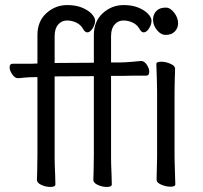

<svg xmlns="http://www.w3.org/2000/svg" viewBox="-20 -728 802 759"><path d="M635 -590Q616 -590 600.5 -609Q585 -628 585 -650Q585 -671 598 -684.5Q611 -698 635 -698Q653 -698 668.5 -678Q684 -658 684 -636Q684 -617 671 -603.5Q658 -590 635 -590ZM30 -476H104L128 -477V-589Q128 -644 163.5 -676Q199 -708 246 -708Q280 -708 305 -697.5Q330 -687 343 -672.5Q356 -658 356 -646Q356 -631 346 -615.5Q336 -600 325 -600Q317 -600 310 -611Q300 -630 282 -638.5Q264 -647 245 -647Q224 -647 210 -631Q196 -615 196 -585V-479L351 -480V-589Q351 -644 386.5 -676Q422 -708 469 -708Q503 -708 528 -697.5Q553 -687 566 -672.5Q579 -658 579 -646Q579 -631 569 -615.5Q559 -600 548 -600Q540 -600 533 -611Q523 -630 505 -638.5Q487 -647 468 -647Q447 -647 433 -631Q419 -615 419 -585V-481H451Q469 -481 499.5 -483.5Q530 -486 537 -487H538Q550 -487 560 -472.5Q570 -458 570 -444Q570 -429 558 -429Q488 -429 462 -428H419V-105Q419 -79 421 -37L422 1Q422 11 402 11Q384 11 366.5 3Q349 -5 349 -17Q349 -35 350 -49L351 -116V-427L196 -426V-105Q196 -79 198 -37L199 1Q199 11 179 11Q161 11 143.5 3Q126 -5 126 -17Q126 -35 127 -49L128 -116V-423H115Q96 -423 74 -421Q60 -419 51 -419H50Q39 -419 28.5 -434Q18 -449 18 -462Q18 -476 30 -476ZM617 -484Q635 -484 653.5 -476Q672 -468 672 -457Q672 -436 671 -421L670 -368V-105L671 -67L673 1Q673 10 654 10Q636 10 617.5 2Q599 -6 599 -17L601 -105V-368L600 -417L598 -475Q598 -484 617 -484Z"/></svg>

Font: Iansui 0.93
Style: Regular
Weight: 400
Designer: But Ko / Fontworks Inc.
Foundry: zi-hi.com / Fontworks Inc.
Version: Version 0.931